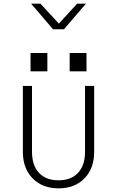

<svg xmlns="http://www.w3.org/2000/svg" viewBox="-20 -1020 640 1050"><path d="M300 10Q212 10 158.5 -44.5Q105 -99 105 -190V-550H155V-190Q155 -116 193 -75Q231 -34 300 -34Q369 -34 407 -75Q445 -116 445 -190V-550H495V-190Q495 -99 442 -44.5Q389 10 300 10ZM147 -730H239V-630H147ZM361 -730H453V-630H361ZM270 -860 150 -1000H201L302 -891L402 -1000H450L330 -860Z"/></svg>

Font: Tiny Thin
Style: Regular
Weight: 100
Monospace: yes
Designer: Philipp Nurullin, Konstantin Bulenkov
Foundry: JetBrains
Version: Version 2.251; ttfautohint (v1.8.4.7-5d5b)